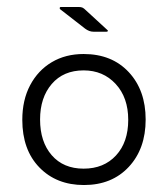

<svg xmlns="http://www.w3.org/2000/svg" viewBox="-20 -522 483 551"><path d="M152 -496Q151 -498 151.5 -500Q152 -502 155 -502H205Q213 -502 217 -500Q221 -498 226 -493L288 -436Q290 -435 289.5 -433Q289 -431 286 -431H248Q236 -431 224 -440ZM221 9Q142 9 93 -41.5Q44 -92 44 -178Q44 -235 66.5 -277.5Q89 -320 128.5 -343.5Q168 -367 220 -367Q301 -367 349.5 -315Q398 -263 398 -179Q398 -95 349.5 -43Q301 9 221 9ZM220 -38Q278 -38 313 -76Q348 -114 348 -178Q348 -242 312 -281Q276 -320 220 -320Q162 -320 128.5 -281Q95 -242 95 -179Q95 -115 128.5 -76.5Q162 -38 220 -38Z"/></svg>

Font: Zain Light
Style: Regular
Weight: 300
Designer: Zain,Boutros
Foundry: Mobile Telecommunications Company (Zain), 2024
Version: Version 1.51; ttfautohint (v1.8.4)